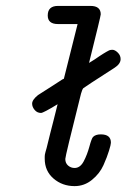

<svg xmlns="http://www.w3.org/2000/svg" viewBox="-20 -631 432 656"><path d="M89.8 -276.9Q89.8 -290 109.9 -306.2Q128.9 -318.4 145 -328.6Q161.1 -338.9 168.9 -344Q176.8 -349.1 182.9 -353Q189 -356.9 191.9 -358.9Q194.8 -360.8 198.2 -361.8L245.1 -548.8H178.2Q143.1 -548.8 143.1 -578.1Q143.1 -611.3 179.2 -610.8H289.1Q324.2 -610.8 324.2 -582Q324.2 -576.2 284.2 -416Q293 -420.9 303.5 -428Q314 -435.1 319.6 -439Q325.2 -442.9 332 -447Q338.9 -451.2 343 -453.6Q347.2 -456.1 351.1 -458Q355 -460 357.9 -460.4Q360.8 -460.9 363.8 -460.9Q372.6 -460.9 382.3 -451.4Q392.1 -441.9 392.1 -429.2Q392.1 -413.1 372.1 -399.9Q268.1 -333 264.6 -329.6Q261.2 -326.2 256.8 -311Q202.6 -95.2 203.1 -87.9Q203.1 -73.7 212.6 -65.4Q222.2 -57.1 234.9 -57.1Q253.9 -57.1 265.9 -79.6Q277.8 -102.1 285.4 -130.1Q293 -158.2 297.9 -163.1Q306.6 -171.9 324.2 -171.9Q359.4 -171.9 358.9 -143.1Q358.9 -137.2 352.5 -116.2Q346.2 -95.2 333.5 -66.7Q320.8 -38.1 294.4 -16.6Q268.1 4.9 234.9 4.9Q192.9 4.9 162.8 -21Q132.8 -46.9 132.8 -88.9Q132.8 -92.8 132.8 -95.9Q132.8 -99.1 133.3 -102.5Q133.8 -106 135.5 -112.1Q137.2 -118.2 139.2 -125Q141.1 -131.8 144.5 -146.5Q147.9 -161.1 151.9 -176.5Q155.8 -191.9 162.8 -219Q169.9 -246.1 176.8 -274.9Q127.9 -245.1 120.1 -245.1Q106.9 -245.1 98.4 -255.4Q89.8 -265.6 89.8 -276.9Z"/></svg>

Font: CMU Typewriter Text Variable Width
Style: Italic
Weight: 500
Italic angle: -14.04°
Version: Version 0.7.0